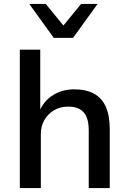

<svg xmlns="http://www.w3.org/2000/svg" viewBox="-20 -958 658 978"><path d="M81 0V-705H185V-392H181Q204 -445 251 -474Q298 -503 358 -503Q418 -503 458.5 -481Q499 -459 519 -414Q539 -369 539 -300V0H432V-295Q432 -334 421.5 -360.5Q411 -387 388 -401Q365 -415 328 -415Q287 -415 255.5 -396.5Q224 -378 206 -346.5Q188 -315 188 -275V0ZM254 -765 129 -938H213L303 -828L393 -938H477L352 -765Z"/></svg>

Font: Nunito Sans 9pt SemiBold
Style: Regular
Weight: 600
Version: Version 3.101;gftools[0.9.27]